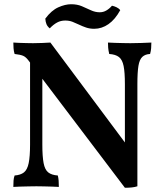

<svg xmlns="http://www.w3.org/2000/svg" viewBox="-20 -880 772 907"><path d="M570 7 114 -595Q102 -611 89 -616.5Q76 -622 49 -625Q45 -638 44 -652Q43 -666 43 -679Q54 -678 70.5 -677.5Q87 -677 105 -676.5Q123 -676 136 -676Q157 -676 179.5 -677Q202 -678 218 -679L582 -191ZM43 3Q43 -14 44 -27Q45 -40 49 -51Q77 -53 93 -65.5Q109 -78 115.5 -109.5Q122 -141 122 -197V-612L180 -609V-197Q180 -141 186 -109.5Q192 -78 208 -65.5Q224 -53 253 -51Q256 -40 257 -26.5Q258 -13 258 3Q244 2 225 1.5Q206 1 187 0.5Q168 0 152 0Q137 0 116 0.5Q95 1 75 1.5Q55 2 43 3ZM570 7V-122V-482Q570 -538 564 -568Q558 -598 542 -610.5Q526 -623 496 -625Q492 -642 491 -654.5Q490 -667 490 -679Q505 -678 523.5 -677.5Q542 -677 561.5 -676.5Q581 -676 596 -676Q619 -676 647 -677Q675 -678 695 -679Q695 -666 694 -652.5Q693 -639 689 -625Q666 -624 652.5 -611.5Q639 -599 634 -569Q629 -539 629 -482V0Q617 4 602 5.5Q587 7 570 7ZM425 -744Q404 -744 386.5 -750Q369 -756 353.5 -763.5Q338 -771 322.5 -777Q307 -783 288 -783Q267 -783 249.5 -773.5Q232 -764 215 -746Q204 -755 199.5 -766Q195 -777 194 -792Q223 -831 255.5 -845.5Q288 -860 316 -860Q345 -860 367 -850.5Q389 -841 409.5 -831.5Q430 -822 451 -822Q468 -822 482.5 -830.5Q497 -839 509 -853Q519 -851 530 -846Q541 -841 548 -832Q524 -788 492.5 -766Q461 -744 425 -744Z"/></svg>

Font: Vollkorn SemiBold
Style: Regular
Weight: 600
Designer: Friedrich Althausen
Foundry: Friedrich Althausen
Version: Version 5.000